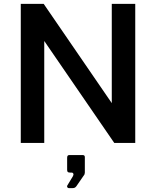

<svg xmlns="http://www.w3.org/2000/svg" viewBox="-20 -743 809 998"><path d="M561 -723V-207L207 -723H88V0H210V-530L574 0H683V-723ZM338 235H353C366 235 371 233 377 225L419 164C419 162 421 158 421 154V74C421 67 418 63 410 63H340C333 63 329 67 329 77V139C329 150 332 154 344 154H352C361 154 365 163 359 173L330 221C326 227 331 235 338 235Z"/></svg>

Font: United Sans SemiBold
Style: Regular
Weight: 600
Designer: Pablo Impallari, Rodrigo Fuenzalida (Modified by Dan O. Williams)
Version: Version 1.000;PS 001.000;hotconv 1.0.88;makeotf.lib2.5.64775